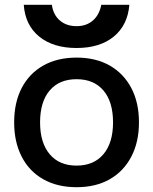

<svg xmlns="http://www.w3.org/2000/svg" viewBox="-20 -770 638 800"><path d="M299 10Q219 10 160.5 -23Q102 -56 70.5 -117Q39 -178 39 -260Q39 -343 70.5 -403.5Q102 -464 160.5 -497Q219 -530 299 -530Q379 -530 437 -497Q495 -464 527 -403.5Q559 -343 559 -260Q559 -178 527 -117Q495 -56 437 -23Q379 10 299 10ZM299 -80Q371 -80 411 -127.5Q451 -175 451 -260Q451 -346 411 -393Q371 -440 299 -440Q227 -440 187 -393Q147 -346 147 -260Q147 -175 187 -127.5Q227 -80 299 -80ZM299 -570Q202 -570 143.5 -617.5Q85 -665 79 -750H196Q202 -708 229.5 -684.5Q257 -661 299 -661Q340 -661 367 -684.5Q394 -708 402 -750H519Q512 -665 454 -617.5Q396 -570 299 -570Z"/></svg>

Font: M PLUS 2 Medium
Style: Regular
Weight: 500
Designer: Coji Morishita
Foundry: UNDERFOREST DESIGN
Version: Version 1.001